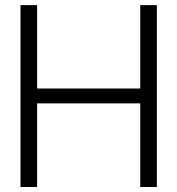

<svg xmlns="http://www.w3.org/2000/svg" viewBox="-20 -748 709 768"><path d="M62 0H128.4V-334.5H541V0H607.4V-727.5H541V-394H128.4V-727.5H62Z"/></svg>

Font: Guggenheim Sans Display Light
Style: Regular
Weight: 300
Designer: Modified by Tom Baber under direction of Pentagram Design 2023
Foundry: rsms
Version: Version 1.001;Glyphs 3.1.2 (3151)